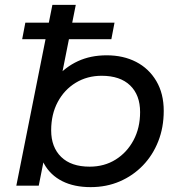

<svg xmlns="http://www.w3.org/2000/svg" viewBox="-20 -762 730 788"><path d="M47 0 195 -742H291L221 -391L185 -270L170 -156L139 0ZM352 6Q284 6 235.5 -18.5Q187 -43 161 -89.5Q135 -136 135 -202Q135 -276 154 -337.5Q173 -399 210.5 -443Q248 -487 300 -511Q352 -535 418 -535Q486 -535 538.5 -508Q591 -481 621.5 -429.5Q652 -378 652 -307Q652 -239 629.5 -182Q607 -125 566.5 -83Q526 -41 471.5 -17.5Q417 6 352 6ZM348 -78Q408 -78 454.5 -107Q501 -136 528 -186.5Q555 -237 555 -302Q555 -372 514 -411.5Q473 -451 397 -451Q338 -451 291 -422.5Q244 -394 217 -343.5Q190 -293 190 -227Q190 -158 231 -118Q272 -78 348 -78ZM71 -601 84 -669H450L437 -601Z"/></svg>

Font: Montserrat Thin Medium
Style: Italic
Weight: 500
Italic angle: -11.3°
Version: Version 9.000